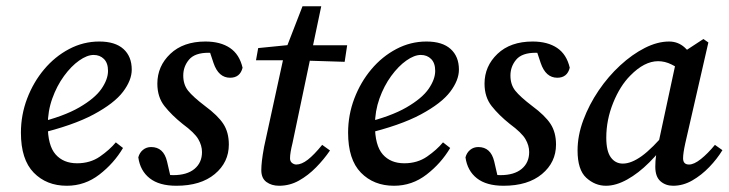

<svg xmlns="http://www.w3.org/2000/svg" viewBox="-20 -584 2334 615"><path d="M194 11Q129 11 88 -31Q47 -73 47 -159Q47 -216 67 -268.5Q87 -321 121.5 -362Q156 -403 201.5 -427Q247 -451 298 -451Q349 -451 375.5 -427Q402 -403 402 -361Q402 -327 374 -290Q346 -253 280 -217.5Q214 -182 101 -155L98 -190Q184 -211 234 -240Q284 -269 305 -299.5Q326 -330 326 -357Q326 -382 313 -395Q300 -408 280 -408Q259 -408 233.5 -390Q208 -372 185 -340.5Q162 -309 147.5 -268.5Q133 -228 133 -183Q133 -118 158 -89.5Q183 -61 227 -61Q269 -61 300 -82.5Q331 -104 351 -128L374 -110Q345 -61 298.5 -25Q252 11 194 11Z M530 -2 487 -30Q513 -23 535 -23Q579 -23 603 -43Q627 -63 627 -97Q627 -118 615 -138.5Q603 -159 565 -187Q530 -215 507 -244Q484 -273 484 -316Q484 -372 525.5 -411.5Q567 -451 638 -451Q686 -451 716.5 -430.5Q747 -410 757 -367Q749 -335 717 -335Q680 -335 664 -382L646 -436L683 -411Q676 -413 667 -414Q658 -415 648 -415Q604 -415 585.5 -393Q567 -371 567 -342Q567 -313 582.5 -293.5Q598 -274 636 -245Q678 -214 695.5 -187Q713 -160 713 -121Q713 -64 668 -26.5Q623 11 545 11Q490 11 459.5 -13Q429 -37 423 -80Q427 -95 438 -104Q449 -113 464 -113Q504 -113 515 -67Z M800 -391 807 -430 927 -442V-439H1092L1084 -386L923 -391ZM826 -114 892 -417 949 -564H1009L917 -126Q909 -94 909 -77Q909 -67 915.5 -62Q922 -57 929 -57Q946 -57 966 -72.5Q986 -88 1012 -120L1037 -102Q1018 -74 992.5 -48Q967 -22 937.5 -5.5Q908 11 874 11Q850 11 833.5 -1Q817 -13 817 -39Q817 -52 819 -69.5Q821 -87 826 -114Z M1242 11Q1177 11 1136 -31Q1095 -73 1095 -159Q1095 -216 1115 -268.5Q1135 -321 1169.5 -362Q1204 -403 1249.5 -427Q1295 -451 1346 -451Q1397 -451 1423.5 -427Q1450 -403 1450 -361Q1450 -327 1422 -290Q1394 -253 1328 -217.5Q1262 -182 1149 -155L1146 -190Q1232 -211 1282 -240Q1332 -269 1353 -299.5Q1374 -330 1374 -357Q1374 -382 1361 -395Q1348 -408 1328 -408Q1307 -408 1281.5 -390Q1256 -372 1233 -340.5Q1210 -309 1195.5 -268.5Q1181 -228 1181 -183Q1181 -118 1206 -89.5Q1231 -61 1275 -61Q1317 -61 1348 -82.5Q1379 -104 1399 -128L1422 -110Q1393 -61 1346.5 -25Q1300 11 1242 11Z M1578 -2 1535 -30Q1561 -23 1583 -23Q1627 -23 1651 -43Q1675 -63 1675 -97Q1675 -118 1663 -138.5Q1651 -159 1613 -187Q1578 -215 1555 -244Q1532 -273 1532 -316Q1532 -372 1573.5 -411.5Q1615 -451 1686 -451Q1734 -451 1764.5 -430.5Q1795 -410 1805 -367Q1797 -335 1765 -335Q1728 -335 1712 -382L1694 -436L1731 -411Q1724 -413 1715 -414Q1706 -415 1696 -415Q1652 -415 1633.5 -393Q1615 -371 1615 -342Q1615 -313 1630.5 -293.5Q1646 -274 1684 -245Q1726 -214 1743.5 -187Q1761 -160 1761 -121Q1761 -64 1716 -26.5Q1671 11 1593 11Q1538 11 1507.5 -13Q1477 -37 1471 -80Q1475 -95 1486 -104Q1497 -113 1512 -113Q1552 -113 1563 -67Z M1921 11Q1886 11 1858 -14.5Q1830 -40 1830 -102Q1830 -150 1848.5 -199.5Q1867 -249 1897.5 -294Q1928 -339 1966.5 -374.5Q2005 -410 2045.5 -430.5Q2086 -451 2123 -451Q2152 -451 2173 -432Q2194 -413 2212 -385L2169 -353Q2152 -367 2131 -377.5Q2110 -388 2088 -388Q2044 -388 1999 -342Q1966 -309 1944 -254.5Q1922 -200 1922 -143Q1922 -100 1936.5 -80Q1951 -60 1975 -60Q2002 -60 2035.5 -84Q2069 -108 2118 -166L2126 -143Q2095 -99 2060 -64Q2025 -29 1989 -9Q1953 11 1921 11ZM2136 11Q2112 11 2095.5 -3.5Q2079 -18 2079 -50Q2079 -69 2081.5 -86Q2084 -103 2089 -125L2149 -404L2233 -459L2249 -448L2175 -125Q2168 -93 2168 -77Q2168 -57 2187 -57Q2203 -57 2225 -74.5Q2247 -92 2270 -120L2294 -103Q2277 -75 2252 -49Q2227 -23 2197.5 -6Q2168 11 2136 11Z"/></svg>

Font: Lisu Bosa SemiBold
Style: Italic
Weight: 600
Italic angle: -19°
Designer: David Morse, Annie Olsen, Victor Gaultney, Frank Grießhammer (Latin)
Foundry: SIL International
Version: Version 2.000